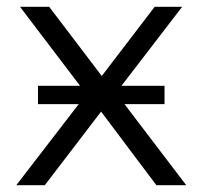

<svg xmlns="http://www.w3.org/2000/svg" viewBox="-20 -546 597 566"><path d="M465 -293H338L517 -526H436L280 -322L125 -526H39L216 -293H92V-239H212L28 0H112L278 -217L441 0H529L347 -239H465Z"/></svg>

Font: Montserrat-Alt1
Style: Regular
Weight: 400
Designer: Differentunic
Foundry: Differentunic
Version: Version 7.222